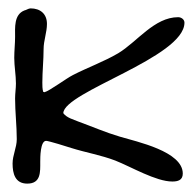

<svg xmlns="http://www.w3.org/2000/svg" viewBox="-20 -595 460 458"><path d="M10 -205C10 -181 16 -157 45 -157C78 -157 76 -185 76 -209C76 -219 76 -259 90 -259C96 -259 141 -245 150 -242C185 -231 221 -225 255 -212C293 -197 352 -162 391 -162C404 -162 416 -165 416 -181C416 -234 306 -257 266 -269C232 -279 200 -293 167 -305C155 -310 139 -314 131 -325C132 -376 420 -458 420 -541C420 -549 412 -554 405 -554C348 -554 307 -495 262 -468C228 -448 189 -434 154 -416C138 -408 98 -378 86 -375L83 -376C81 -383 81 -391 81 -398C81 -425 84 -451 84 -478C84 -498 92 -518 92 -538C92 -562 76 -575 53 -575C48 -575 43 -571 38 -570C13 -560 16 -529 16 -507C16 -491 14 -474 14 -457C14 -437 18 -416 18 -396C18 -384 16 -372 16 -360C16 -328 20 -295 20 -263C20 -243 10 -225 10 -205Z"/></svg>

Font: ChillLongCangKaiShu Medium
Style: Regular
Weight: 500
Version: Version 3.500;Glyphs 3.1.1 (3135)